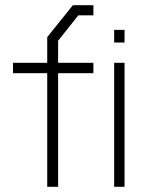

<svg xmlns="http://www.w3.org/2000/svg" viewBox="-20 -720 550 740"><path d="M204 -438V0H162V-438H30V-478H162V-577L261 -700H340V-661H282L204 -563V-478H340V-438ZM420 -556V-605H460V-556ZM420 0V-478H460V0Z"/></svg>

Font: Turret Road Light
Style: Regular
Weight: 300
Designer: Noponies
Foundry: Noponies
Version: Version 1.001; ttfautohint (v1.8)